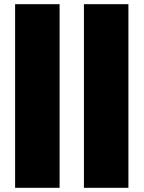

<svg xmlns="http://www.w3.org/2000/svg" viewBox="-20 -790 684 915"><path d="M52 105H264V-770H52ZM380 105H592V-770H380Z"/></svg>

Font: Bounded ExtBd
Style: Regular
Weight: 800
Designer: Vlad Churkin
Version: Version 3.0